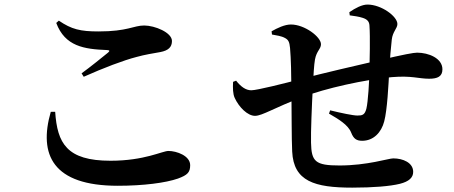

<svg xmlns="http://www.w3.org/2000/svg" viewBox="-20 -815 2040 863"><path d="M509.4 20C624.9 20 724.9 6.8 779.6 -12.3C823.3 -28.3 834.8 -40.7 834.8 -72.6C834.8 -114.8 774 -136.5 737.2 -136.5C709.4 -136.5 630 -92.5 476.8 -92.5C279.2 -92.5 237.6 -171.6 228 -312.5L208.2 -312.3C152.7 -119.5 217.1 20 509.4 20ZM346.7 -485.4 356.3 -469.9C445 -509.5 534.4 -543.7 594.2 -559.1C631 -569.4 668.9 -575.3 700.8 -581C736.8 -587.9 752.9 -603.2 752.9 -630.8C752.9 -668.9 675.8 -700.4 628.2 -700.4C580.1 -700.4 554.4 -673.7 422.5 -673.7C341.5 -673.7 301.7 -683.1 244.4 -722.2L232.8 -711.9C272.3 -606.6 357.6 -594 461.3 -590C473.4 -589.2 474.4 -586.2 465.6 -578.5C436.5 -555 385.6 -513.5 346.7 -485.4Z M1563.2 28.4C1657.3 28.4 1733.5 22.1 1777.4 11.2C1818.7 0.8 1837.2 -17.1 1837.2 -42.4C1837.2 -83.9 1791.2 -103.1 1747.6 -103.1C1726.2 -103.1 1631.2 -71.2 1506.2 -71.2C1397 -71.2 1379.8 -88.8 1378 -173.8C1376.8 -221.9 1381.4 -336.2 1386.3 -428.2C1389.1 -479.2 1391.5 -524.2 1395.7 -547.3C1402.8 -586.6 1422.7 -594.4 1422.7 -616.3C1422.7 -649 1349.5 -704.9 1287.5 -704.9C1259.6 -704.9 1225.8 -688.7 1200.7 -674.3L1202.5 -659.8C1222.7 -655.9 1244.7 -653.4 1261.2 -644.1C1275.7 -636.1 1281 -627.5 1283.7 -599.2C1287.9 -552.1 1289.4 -477.6 1289.9 -403.6C1291.3 -300.2 1290.3 -198 1293.3 -133.9C1299.5 0 1394.1 28.4 1563.2 28.4ZM1126.2 -294.3C1159 -294.3 1213.9 -331.4 1338.1 -377.9C1441.8 -418.4 1623.2 -457.8 1741.2 -468.3C1830.9 -475.8 1861.1 -461.1 1908.8 -461.1C1946.4 -461.1 1968.6 -470.9 1968.6 -503.5C1968.6 -553.5 1905.9 -578.3 1854.8 -578.3C1839.7 -578.3 1795.2 -570.4 1683.9 -544.1C1594.3 -523.6 1421.5 -483.5 1336.2 -460.7C1260.1 -440.6 1135.1 -409.2 1109.6 -409.2C1084.4 -409.2 1062.5 -425.7 1041.2 -452.4L1027.6 -447.1C1026.2 -419 1026.6 -392.8 1035 -374.8C1054.1 -333.2 1092.9 -294.3 1126.2 -294.3ZM1607.9 -182.2C1659.1 -182.2 1694.3 -220.1 1707 -269.5C1720.6 -320.8 1726.2 -432.5 1729.6 -498.1C1732.4 -551.6 1737 -600.5 1740.9 -636.6C1744.8 -673.1 1766.2 -687 1766.2 -707.1C1766.2 -741.4 1694.2 -794.5 1631.8 -794.5C1607.2 -794.5 1577.1 -778.8 1550.3 -760.2L1552 -746C1574.1 -742.8 1591.4 -740.8 1609.8 -734.9C1629.7 -728.7 1639.6 -718.8 1640.6 -700.9C1644.4 -646.2 1641.5 -543.5 1640.5 -492.4C1639.5 -449.6 1634.6 -358.4 1626.8 -326.5C1619.4 -297.8 1607.9 -295.7 1586.4 -295.7C1567.2 -295.7 1513.7 -306.8 1463.9 -319.1L1458.8 -304.3C1500 -280.1 1544.7 -254.7 1558.6 -218.6C1569.3 -191.2 1582.6 -182.2 1607.9 -182.2Z"/></svg>

Font: Source Han Serif TW VF
Style: Regular
Weight: 250
Designer: Ryoko NISHIZUKA 西塚涼子 (kana & ideographs); Frank Grießhammer (Latin, Greek & Cyrillic); Wenlong ZHANG 张文龙 (bopomofo); San
Foundry: Adobe
Version: Version 2.002;hotconv 1.1.0;makeotfexe 2.6.0